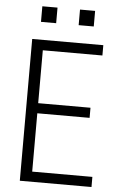

<svg xmlns="http://www.w3.org/2000/svg" viewBox="-59 -918 584 959"><g transform="rotate(5 233.0 -439.0)"><path d="M397.5 -343.3H135.3V-50.8H437V0H77.6V-710.9H434.1V-659.2H135.3V-394H397.5ZM189.9 -799.8H113.8V-877.9H189.9ZM378.4 -799.8H302.7V-877.9H378.4Z"/></g></svg>

Font: RobotoCondensed-Light
Style: Light
Weight: 300
Designer: Google
Version: Version 1.200311; 2013